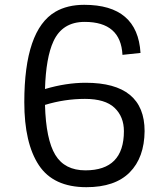

<svg xmlns="http://www.w3.org/2000/svg" viewBox="-20 -764 674 798"><path d="M332 -673Q239 -673 202 -592Q171 -525 167 -394Q255 -420 336 -420Q581 -420 581 -219Q580 -109 519 -47.5Q458 14 339 14Q202 14 141.5 -77.5Q81 -169 81 -339Q81 -639 210 -715Q260 -744 330 -744Q552 -744 564 -544L489 -536Q482 -673 332 -673ZM167 -328Q171 -184 210 -120Q249 -56 335 -56Q495 -56 495 -219Q495 -279 456 -316Q417 -353 333 -353Q249 -353 167 -328Z"/></svg>

Font: Sintony
Style: Regular
Weight: 400
Version: Version 001.001